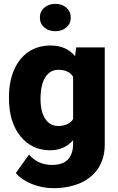

<svg xmlns="http://www.w3.org/2000/svg" viewBox="-20 -776 615 1004"><path d="M26.9 -268.1Q26.9 -348.1 53.2 -409.7Q79.6 -471.2 128.9 -504.6Q178.2 -538.1 243.7 -538.1Q326.2 -538.1 372.6 -482.4L378.4 -528.3H527.8V-20Q527.8 49.8 495.4 101.3Q462.9 152.8 401.4 180.4Q339.8 208 258.8 208Q200.7 208 146.2 186Q91.8 164.1 63 128.9L131.8 32.2Q177.7 86.4 252.9 86.4Q362.3 86.4 362.3 -25.9V-42.5Q314.9 9.8 242.7 9.8Q146 9.8 86.4 -64.2Q26.9 -138.2 26.9 -262.2ZM191.9 -257.8Q191.9 -192.9 216.3 -155Q240.7 -117.2 284.7 -117.2Q337.9 -117.2 362.3 -152.8V-375Q338.4 -411.1 285.6 -411.1Q241.7 -411.1 216.8 -371.8Q191.9 -332.5 191.9 -257.8ZM188.5 -684.1Q188.5 -715.8 211.4 -735.8Q234.4 -755.9 269.5 -755.9Q304.2 -755.9 327.1 -735.8Q350.1 -715.8 350.1 -684.1Q350.1 -652.8 327.1 -632.8Q304.2 -612.8 269.5 -612.8Q234.4 -612.8 211.4 -632.8Q188.5 -652.8 188.5 -684.1Z"/></svg>

Font: Sadagaat-English
Style: Regular
Weight: 900
Designer: Ahmed alsheikh
Foundry: Ahmed alsheikh Design
Version: Version 2.137;January 17, 2018;FontCreator 11.0.0.2408 64-bi